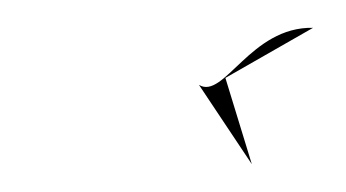

<svg xmlns="http://www.w3.org/2000/svg" viewBox="-20 -328 249 138"><path d="M123 -267 161 -210 142 -272 205 -308C160 -309 141 -256 123 -267Z"/></svg>

Font: bitstorm
Style: maxext
Weight: 400
Version: Version 0.2